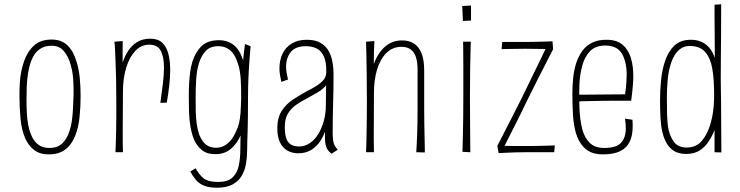

<svg xmlns="http://www.w3.org/2000/svg" viewBox="-20 -712 3459 898"><path d="M208 10Q166 10 139.5 -10.5Q113 -31 98 -65Q81 -104 76 -156.5Q71 -209 71 -264Q71 -294 72.5 -322.5Q74 -351 79.5 -377.5Q85 -404 93 -427Q109 -472 139.5 -499.5Q170 -527 222 -527Q269 -527 297 -498.5Q325 -470 338 -423Q349 -389 353 -348Q357 -307 357 -263Q357 -211 352 -163.5Q347 -116 332 -78Q322 -52 305 -31.5Q288 -11 264.5 -0.5Q241 10 208 10ZM211 -20Q250 -20 272 -42Q294 -64 305 -99Q313 -122 316.5 -149Q320 -176 321.5 -206Q323 -236 324 -267Q325 -302 322.5 -339Q320 -376 311 -407Q301 -446 279.5 -472Q258 -498 222 -498Q194 -498 174.5 -487.5Q155 -477 142 -458Q129 -439 121 -413Q114 -390 110 -362Q106 -334 105 -304Q104 -274 104 -244Q104 -214 105.5 -184.5Q107 -155 111.5 -129.5Q116 -104 125 -83Q136 -54 157 -37Q178 -20 211 -20Z M730 -231Q736 -276 741.5 -318.5Q747 -361 747 -396Q747 -444 732.5 -473.5Q718 -503 677 -503Q640 -503 612.5 -473.5Q585 -444 570 -394.5Q555 -345 555 -284L531 -249Q531 -288 535 -328Q539 -368 549 -404.5Q559 -441 576.5 -469.5Q594 -498 620 -514.5Q646 -531 683 -531Q719 -531 739 -512Q759 -493 767.5 -460Q776 -427 776 -385Q776 -350 771.5 -311Q767 -272 760 -232ZM520 0Q521 -19 521.5 -41Q522 -63 523 -92Q524 -121 524 -158.5Q524 -196 524 -246Q524 -297 523 -341Q522 -385 520.5 -420.5Q519 -456 518 -480.5Q517 -505 515 -517L554 -520Q554 -502 553.5 -471.5Q553 -441 553.5 -395Q554 -349 555 -284Q555 -234 554.5 -190.5Q554 -147 554 -110.5Q554 -74 554 -46.5Q554 -19 555 0Z M995 166Q957 166 933.5 156Q910 146 895.5 128.5Q881 111 870 90L895 75Q910 103 931 121Q952 139 1000 139Q1045 139 1067 118.5Q1089 98 1096.5 63.5Q1104 29 1104 -13Q1104 -23 1104.5 -39Q1105 -55 1105 -78Q1089 -41 1060 -16Q1031 9 987 9Q947 9 923 -11Q899 -31 886 -63Q876 -89 870.5 -121.5Q865 -154 864 -190Q863 -226 863 -262Q863 -292 864.5 -320.5Q866 -349 869.5 -375.5Q873 -402 880 -424Q894 -469 923 -496.5Q952 -524 1004 -524Q1044 -524 1072.5 -502Q1101 -480 1117 -430Q1119 -453 1121.5 -472Q1124 -491 1126 -506L1152 -496Q1150 -472 1147 -433.5Q1144 -395 1142 -349.5Q1140 -304 1140 -258Q1140 -201 1139.5 -161.5Q1139 -122 1138 -95Q1137 -68 1136.5 -48Q1136 -28 1136 -11Q1136 22 1130.5 54Q1125 86 1110 111Q1095 136 1067 151Q1039 166 995 166ZM991 -21Q1011 -21 1028 -30Q1045 -39 1058.5 -55Q1072 -71 1081 -91Q1093 -115 1098 -136Q1103 -157 1105 -184.5Q1107 -212 1108 -256Q1108 -282 1107.5 -304.5Q1107 -327 1105.5 -346Q1104 -365 1101 -382.5Q1098 -400 1092 -416Q1085 -440 1073 -458Q1061 -476 1043 -486Q1025 -496 1001 -496Q963 -496 942 -473.5Q921 -451 910 -415Q900 -381 897.5 -340Q895 -299 895 -256Q895 -224 895.5 -192.5Q896 -161 900 -133Q904 -105 912 -82Q919 -64 929.5 -50Q940 -36 955 -28.5Q970 -21 991 -21Z M1531 7Q1517 -3 1510 -16Q1503 -29 1501 -47Q1499 -65 1500 -89Q1501 -113 1502.5 -145.5Q1504 -178 1504 -220Q1504 -239 1504.5 -258.5Q1505 -278 1505 -297Q1505 -316 1505.5 -335.5Q1506 -355 1506 -374Q1507 -421 1495 -447.5Q1483 -474 1461.5 -485Q1440 -496 1411 -496Q1362 -496 1340 -468.5Q1318 -441 1318 -399Q1318 -386 1320.5 -371Q1323 -356 1327 -340L1296 -329Q1292 -346 1289.5 -361.5Q1287 -377 1287 -392Q1287 -431 1301.5 -461Q1316 -491 1344.5 -508.5Q1373 -526 1415 -526Q1456 -526 1481 -510.5Q1506 -495 1518.5 -471Q1531 -447 1535.5 -419Q1540 -391 1540 -367Q1540 -325 1539.5 -292.5Q1539 -260 1538 -229.5Q1537 -199 1536.5 -166.5Q1536 -134 1536 -93Q1536 -56 1541.5 -40.5Q1547 -25 1560 -12ZM1374 5Q1348 5 1325.5 -7Q1303 -19 1290 -45Q1277 -71 1277 -112Q1277 -161 1297 -192.5Q1317 -224 1348.5 -245Q1380 -266 1411 -283Q1437 -296 1458 -309Q1479 -322 1492.5 -337.5Q1506 -353 1506 -374L1522 -363Q1522 -334 1506.5 -314.5Q1491 -295 1467.5 -281Q1444 -267 1418 -253Q1392 -240 1367 -223Q1342 -206 1327 -181.5Q1312 -157 1312 -118Q1312 -90 1317.5 -69.5Q1323 -49 1337.5 -38Q1352 -27 1379 -27Q1406 -27 1429 -42.5Q1452 -58 1468.5 -85Q1485 -112 1494.5 -146.5Q1504 -181 1504 -220L1528 -258Q1527 -223 1522 -186.5Q1517 -150 1507 -116Q1497 -82 1479.5 -54.5Q1462 -27 1436 -11Q1410 5 1374 5Z M1967 1 1927 0Q1928 -17 1929 -37Q1930 -57 1931 -81Q1932 -105 1932.5 -136Q1933 -167 1933 -204Q1933 -240 1933 -273Q1933 -306 1933 -334.5Q1933 -363 1933 -385Q1933 -422 1925 -445.5Q1917 -469 1900.5 -481Q1884 -493 1858 -493Q1816 -493 1787 -464Q1758 -435 1743.5 -386.5Q1729 -338 1729 -277L1706 -264Q1706 -313 1713 -354Q1720 -395 1733.5 -426Q1747 -457 1766 -479Q1785 -501 1808.5 -512Q1832 -523 1860 -523Q1893 -523 1916 -508.5Q1939 -494 1951.5 -463Q1964 -432 1964 -382Q1964 -358 1964 -335Q1964 -312 1964 -282Q1964 -252 1964 -205Q1964 -166 1964.5 -136Q1965 -106 1965.5 -82Q1966 -58 1966.5 -38Q1967 -18 1967 1ZM1692 0Q1693 -19 1693.5 -41Q1694 -63 1694.5 -92Q1695 -121 1695.5 -158.5Q1696 -196 1696 -246Q1696 -314 1695 -369.5Q1694 -425 1693.5 -463Q1693 -501 1692 -517L1731 -520Q1730 -502 1729 -469.5Q1728 -437 1728 -389.5Q1728 -342 1729 -277Q1729 -211 1728.5 -157.5Q1728 -104 1728 -64.5Q1728 -25 1729 0Z M2180 0 2143 -2Q2143 -2 2143.5 -22.5Q2144 -43 2145 -79.5Q2146 -116 2146.5 -164.5Q2147 -213 2147 -267Q2147 -340 2147 -396.5Q2147 -453 2146.5 -485Q2146 -517 2146 -517H2182Q2182 -517 2181 -484.5Q2180 -452 2179 -395Q2178 -338 2178 -266Q2178 -212 2178.5 -164Q2179 -116 2179 -79Q2179 -42 2179.5 -21Q2180 0 2180 0ZM2183 -616 2145 -614 2142 -684 2183 -686Z M2330 -10 2306 -30Q2313 -44 2329.5 -75.5Q2346 -107 2369 -152.5Q2392 -198 2419 -251Q2446 -307 2470 -356Q2494 -405 2512.5 -443Q2531 -481 2540 -501L2567 -482Q2558 -464 2539 -427.5Q2520 -391 2495.5 -342Q2471 -293 2443 -237Q2418 -184 2395 -139Q2372 -94 2355.5 -61Q2339 -28 2330 -10ZM2312 4 2306 -30Q2306 -30 2321.5 -30Q2337 -30 2360 -29.5Q2383 -29 2408 -29Q2433 -29 2451 -29Q2469 -29 2490.5 -29.5Q2512 -30 2531 -30.5Q2550 -31 2562.5 -31.5Q2575 -32 2575 -32L2572 0Q2572 0 2558 0Q2544 0 2522.5 0Q2501 0 2478 0Q2455 0 2436 0Q2417 0 2395.5 0.5Q2374 1 2355 2Q2336 3 2324 3.5Q2312 4 2312 4ZM2326 -482 2329 -516Q2329 -516 2341 -516Q2353 -516 2371.5 -516Q2390 -516 2411 -516Q2432 -516 2451 -516Q2470 -516 2489.5 -516.5Q2509 -517 2526 -517.5Q2543 -518 2553.5 -518.5Q2564 -519 2564 -519L2567 -482Q2567 -482 2553.5 -482.5Q2540 -483 2519 -483Q2498 -483 2475.5 -483.5Q2453 -484 2435 -484Q2417 -484 2397.5 -483.5Q2378 -483 2362 -483Q2346 -483 2336 -482.5Q2326 -482 2326 -482Z M2801 10Q2747 10 2717.5 -16.5Q2688 -43 2674 -88Q2663 -126 2660 -173Q2657 -220 2657 -272Q2657 -313 2661 -349.5Q2665 -386 2675 -417Q2686 -450 2704 -474.5Q2722 -499 2749.5 -512.5Q2777 -526 2816 -526Q2864 -526 2891 -503.5Q2918 -481 2930 -443Q2942 -405 2942 -356Q2942 -338 2940.5 -319Q2939 -300 2937 -280.5Q2935 -261 2932 -241L2903 -268Q2906 -285 2907.5 -301Q2909 -317 2910 -333Q2911 -349 2911 -363Q2911 -422 2889 -460.5Q2867 -499 2811 -499Q2765 -499 2739.5 -472.5Q2714 -446 2703 -404Q2698 -385 2694.5 -363.5Q2691 -342 2690 -318.5Q2689 -295 2689 -271Q2689 -240 2690 -210Q2691 -180 2694.5 -154Q2698 -128 2704 -105Q2715 -66 2739 -43Q2763 -20 2806 -20Q2862 -20 2884.5 -44Q2907 -68 2907 -112Q2907 -122 2906 -133.5Q2905 -145 2903 -157L2938 -152Q2939 -143 2939 -134.5Q2939 -126 2939 -118Q2939 -79 2925.5 -50Q2912 -21 2881.5 -5.5Q2851 10 2801 10ZM2673 -237V-269L2934 -271L2932 -241Q2900 -241 2867.5 -241Q2835 -241 2804.5 -240.5Q2774 -240 2748 -239.5Q2722 -239 2702.5 -238.5Q2683 -238 2673 -237Z M3067 -241Q3067 -291 3072 -338.5Q3077 -386 3090 -425Q3105 -471 3134 -498.5Q3163 -526 3211 -526Q3240 -526 3261.5 -516Q3283 -506 3298.5 -487.5Q3314 -469 3323 -441Q3323 -466 3323 -498.5Q3323 -531 3322.5 -565.5Q3322 -600 3322 -632.5Q3322 -665 3322 -690L3353 -692Q3353 -617 3352.5 -554Q3352 -491 3351.5 -437.5Q3351 -384 3351 -338Q3351 -331 3351.5 -302Q3352 -273 3352.5 -231Q3353 -189 3353 -144.5Q3353 -100 3353.5 -61Q3354 -22 3354 1L3322 0V-104Q3312 -78 3295.5 -52Q3279 -26 3253.5 -9Q3228 8 3189 8Q3156 8 3134 -5Q3112 -18 3098.5 -41Q3085 -64 3078 -94Q3071 -125 3069 -162.5Q3067 -200 3067 -241ZM3099 -257Q3099 -214 3100 -175Q3101 -136 3107 -105Q3116 -68 3135 -45Q3154 -22 3192 -22Q3237 -22 3264 -55Q3291 -88 3304 -137Q3310 -158 3313.5 -179.5Q3317 -201 3318.5 -223.5Q3320 -246 3320 -269Q3320 -302 3318 -334Q3316 -366 3311 -393Q3303 -440 3278.5 -468.5Q3254 -497 3205 -497Q3182 -497 3165 -485.5Q3148 -474 3136.5 -455.5Q3125 -437 3117 -412Q3106 -377 3102.5 -335Q3099 -293 3099 -257Z"/></svg>

Font: Truculenta Thin
Style: Regular
Weight: 250
Version: Version 1.002